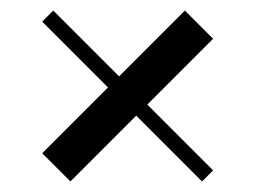

<svg xmlns="http://www.w3.org/2000/svg" viewBox="-20 -500 484 364"><path d="M60 -459 81 -480 384 -177 363 -156ZM330.5 -480 384 -426.5 113.5 -156 60 -209.5Z"/></svg>

Font: Space Cowgirl
Style: Regular
Weight: 400
Designer: Valery Marier
Foundry: Valery Marier
Version: Version 1.000